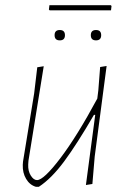

<svg xmlns="http://www.w3.org/2000/svg" viewBox="-20 -711 494 742"><path d="M408 -691 411 -688 409 -671H172L169 -674L171 -691ZM191 -575Q191 -595 211 -595Q231 -595 231 -575Q231 -555 211 -555Q191 -555 191 -575ZM331 -575Q331 -595 351 -595Q371 -595 371 -575Q371 -555 351 -555Q331 -555 331 -575ZM149 -455 90 -90 89 -75Q88 -50 99 -32.5Q110 -15 123 -15Q149 -15 213.5 -100Q278 -185 356 -330L360 -362L367 -452L392 -456L346 -106L337 0L312 4L348 -267H343Q278 -155 228.5 -88Q179 -21 130 11H119Q95 4 81 -19.5Q67 -43 68 -74L69 -87L112 -350L124 -451Z"/></svg>

Font: Alegreya Sans Thin
Style: Italic
Weight: 100
Italic angle: -7°
Designer: Juan Pablo del Peral
Foundry: Huerta Tipografica
Version: Version 2.007